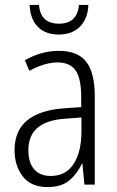

<svg xmlns="http://www.w3.org/2000/svg" viewBox="-20 -748 475 778"><path d="M219 -542Q295 -542 329.5 -497.5Q364 -453 364 -359V0H322L314 -85H312Q293 -44 261 -17Q229 10 172 10Q106 10 72.5 -33Q39 -76 39 -139Q39 -219 90.5 -260.5Q142 -302 238 -309L309 -314V-355Q309 -431 286 -463Q263 -495 214 -495Q161 -495 99 -461L81 -504Q112 -522 147 -532Q182 -542 219 -542ZM244 -267Q95 -257 95 -140Q95 -88 119 -61.5Q143 -35 185 -35Q247 -35 278.5 -84Q310 -133 310 -216V-272ZM338 -728Q336 -672 304 -640Q272 -608 218 -608Q165 -608 134 -638.5Q103 -669 100 -728H138Q144 -652 219 -652Q293 -652 300 -728Z"/></svg>

Font: Noto Sans Tamil Condensed Light
Style: Regular
Weight: 300
Width: 3
Designer: Jelle Bosma - Monotype Design Team
Foundry: Monotype Imaging Inc.
Version: Version 2.004; ttfautohint (v1.8.4.7-5d5b)